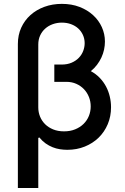

<svg xmlns="http://www.w3.org/2000/svg" viewBox="-20 -757 638 982"><path d="M296.5 -737.2Q346.2 -737.2 386.7 -721.6Q427.2 -706 456.1 -679.5Q485.1 -653.1 500.9 -618.1Q516.7 -583.1 516.7 -544.4Q516.7 -524.1 512.3 -503.4Q507.8 -482.6 498.8 -463.1Q489.7 -443.5 476.2 -425.6Q462.7 -407.7 444.6 -393.1Q470.9 -378.9 490.2 -358.7Q509.6 -338.4 522.4 -314.3Q535.2 -290.1 541.5 -263.1Q547.9 -236.2 547.9 -208.5Q547.9 -161.6 531.1 -121.8Q514.2 -82 484.4 -52.9Q454.5 -23.8 413.5 -7.3Q372.5 9.2 324.6 9.2Q305.4 9.2 286.2 6.2Q267 3.2 248.8 -4.1Q230.5 -11.4 213.2 -23.6Q196 -35.9 181.1 -54L175.8 -51.5V204.5H71.4V-532Q71.4 -577.4 88.4 -615.1Q105.5 -652.7 135.7 -679.9Q165.8 -707 207 -722.1Q248.2 -737.2 296.5 -737.2ZM307.5 -85.2Q339.1 -85.2 364.3 -95.5Q389.6 -105.8 407.3 -123.2Q425.1 -140.6 434.5 -163.7Q443.9 -186.8 443.9 -212.7Q443.9 -238.3 434.8 -261Q425.8 -283.7 409.3 -301Q392.8 -318.2 370 -328.3Q347.3 -338.4 319.6 -338.4H257.8V-426.8H294.7Q324.2 -426.8 346.4 -436.4Q368.6 -446 383.3 -461.5Q398.1 -476.9 405.5 -496.4Q413 -516 413 -536.2Q413 -558.9 404.1 -578.3Q395.2 -597.7 379.8 -611.7Q364.3 -625.7 343 -633.5Q321.7 -641.3 296.5 -641.3Q271.7 -641.3 249.6 -633.3Q227.6 -625.4 211.1 -610.6Q194.6 -595.9 185.2 -575.3Q175.8 -554.7 175.8 -529.1V-207.7Q175.8 -182.9 184.8 -160.7Q193.9 -138.5 210.9 -121.6Q228 -104.8 252.3 -95Q276.6 -85.2 307.5 -85.2Z"/></svg>

Font: Cannonade Med
Style: Regular
Weight: 500
Designer: Rasmus Andersson
Foundry: rsms
Version: Version 3.012;git-f93a4a705